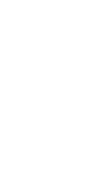

<svg xmlns="http://www.w3.org/2000/svg" viewBox="-20 -470 340 640"><path d="M100 150Q100 150 100 150Q100 150 100 150Q100 150 100 150Q100 150 100 150Q100 150 100 150Q100 150 100 150Q100 150 100 150Q100 150 100 150Q100 150 100 150Q100 150 100 150Q100 150 100 150Q100 150 100 150ZM200 150Q200 150 200 150Q200 150 200 150Q200 150 200 150Q200 150 200 150Q200 150 200 150Q200 150 200 150Q200 150 200 150Q200 150 200 150Q200 150 200 150Q200 150 200 150Q200 150 200 150Q200 150 200 150ZM200 50Q200 50 200 50Q200 50 200 50Q200 50 200 50Q200 50 200 50Q200 50 200 50Q200 50 200 50Q200 50 200 50Q200 50 200 50Q200 50 200 50Q200 50 200 50Q200 50 200 50Q200 50 200 50ZM100 -150Q100 -150 100 -150Q100 -150 100 -150Q100 -150 100 -150Q100 -150 100 -150Q100 -150 100 -150Q100 -150 100 -150Q100 -150 100 -150Q100 -150 100 -150Q100 -150 100 -150Q100 -150 100 -150Q100 -150 100 -150Q100 -150 100 -150ZM100 -250Q100 -250 100 -250Q100 -250 100 -250Q100 -250 100 -250Q100 -250 100 -250Q100 -250 100 -250Q100 -250 100 -250Q100 -250 100 -250Q100 -250 100 -250Q100 -250 100 -250Q100 -250 100 -250Q100 -250 100 -250Q100 -250 100 -250ZM100 -350Q100 -350 100 -350Q100 -350 100 -350Q100 -350 100 -350Q100 -350 100 -350Q100 -350 100 -350Q100 -350 100 -350Q100 -350 100 -350Q100 -350 100 -350Q100 -350 100 -350Q100 -350 100 -350Q100 -350 100 -350Q100 -350 100 -350ZM100 -450Q100 -450 100 -450Q100 -450 100 -450Q100 -450 100 -450Q100 -450 100 -450Q100 -450 100 -450Q100 -450 100 -450Q100 -450 100 -450Q100 -450 100 -450Q100 -450 100 -450Q100 -450 100 -450Q100 -450 100 -450Q100 -450 100 -450ZM200 -350Q200 -350 200 -350Q200 -350 200 -350Q200 -350 200 -350Q200 -350 200 -350Q200 -350 200 -350Q200 -350 200 -350Q200 -350 200 -350Q200 -350 200 -350Q200 -350 200 -350Q200 -350 200 -350Q200 -350 200 -350Q200 -350 200 -350ZM200 -50Q200 -50 200 -50Q200 -50 200 -50Q200 -50 200 -50Q200 -50 200 -50Q200 -50 200 -50Q200 -50 200 -50Q200 -50 200 -50Q200 -50 200 -50Q200 -50 200 -50Q200 -50 200 -50Q200 -50 200 -50Q200 -50 200 -50Z"/></svg>

Font: TINY 5x3
Style: Regular
Weight: 400
Designer: Jack Halten Fahnestock
Foundry: Velvetyne Type Foundry
Version: Version 1.002